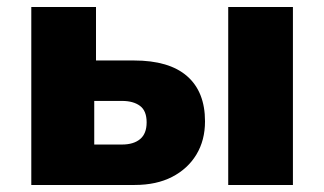

<svg xmlns="http://www.w3.org/2000/svg" viewBox="-20 -526 922 546"><path d="M69 0V-506H253V-354H361Q461 -354 512 -309.5Q563 -265 563 -181Q563 -127 538.5 -86.5Q514 -46 469.5 -23Q425 0 363 0ZM248 -115H327Q360 -115 378.5 -130.5Q397 -146 397 -178Q397 -211 378 -225Q359 -239 327 -239H248ZM629 0V-506H813V0Z"/></svg>

Font: Nunito Sans 7pt SemiCondensed Black
Style: Regular
Weight: 900
Width: 4
Designer: Vernon Adams
Foundry: Vernon Adams
Version: Version 3.101;gftools[0.9.27]